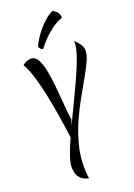

<svg xmlns="http://www.w3.org/2000/svg" viewBox="-214 -926 940 1346"><g transform="rotate(-20 256.0 -253.5)"><path d="M115 228Q115 197 133 144.5Q151 92 180 28Q171 -44 157.5 -129Q144 -214 127 -297Q110 -380 89 -449.5Q68 -519 43 -560Q54 -571 72 -578.5Q90 -586 106 -586Q137 -586 156 -553Q175 -520 186 -465Q197 -410 203.5 -343.5Q210 -277 215 -210Q220 -143 228 -87L213 -44Q250 -122 289.5 -204Q329 -286 363.5 -362.5Q398 -439 418 -501Q438 -563 434 -599Q463 -571 475 -551Q487 -531 487 -508Q487 -476 466 -430Q445 -384 412 -327Q379 -270 342 -203.5Q305 -137 272 -62.5Q239 12 218 92Q197 172 197 256Q197 276 198.5 298Q200 320 204 342Q166 334 147 315.5Q128 297 121.5 273.5Q115 250 115 228ZM183 -648Q198 -683 227.5 -724Q257 -765 293.5 -799.5Q330 -834 365 -849Q375 -843 392 -828Q409 -813 410 -781Q369 -767 331 -739.5Q293 -712 262 -679.5Q231 -647 211 -619Q201 -622 193 -630Q185 -638 183 -648Z"/></g></svg>

Font: Merienda Light
Style: Regular
Weight: 300
Designer: Eduardo Rodriguez Tunni
Foundry: Eduardo Rodriguez Tunni
Version: Version 2.001; ttfautohint (v1.8.4.7-5d5b)